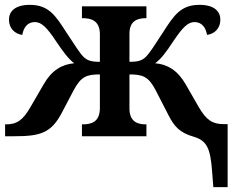

<svg xmlns="http://www.w3.org/2000/svg" viewBox="-20 -562 980 792"><path d="M860 210H919V-50H903C858 -50 832 -65 800 -120L746 -214C713 -272 670 -297 620 -301C644 -319 663 -343 697 -395C733 -448 755 -471 782 -471C813 -471 829 -448 834 -418C864 -422 889 -444 889 -481C889 -514 865 -542 803 -542C725 -542 697 -498 652 -428C619 -377 598 -344 582 -328C567 -313 552 -307 514 -307V-423C514 -479 551 -487 582 -487H584V-536H318V-487H321C353 -487 392 -479 392 -421V-307C355 -307 339 -313 324 -328C308 -344 288 -377 254 -428C209 -498 181 -542 103 -542C41 -542 17 -514 17 -481C17 -444 42 -422 72 -418C77 -448 93 -471 124 -471C151 -471 174 -448 209 -395C244 -343 263 -319 286 -301C236 -297 193 -272 160 -214L106 -121C74 -65 49 -49 4 -49H1V0H40C147 0 191 -14 234 -95L284 -190C314 -246 337 -255 392 -255V-116C392 -57 354 -49 321 -49H318V0H584V-49H582C551 -49 514 -57 514 -115V-255C569 -255 593 -246 622 -190L676 -85C699 -41 720 -15 779 2C833 18 848 49 855 146Z"/></svg>

Font: Noto Serif Semi
Style: Regular
Weight: 600
Designer: Monotype Design Team
Foundry: Monotype Imaging Inc.
Version: Version 1.002